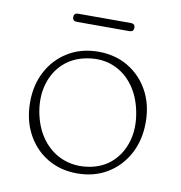

<svg xmlns="http://www.w3.org/2000/svg" viewBox="-72 -667 704 745"><g transform="rotate(10 280.0 -294.5)"><path d="M280.5 -469Q347 -469 398.2 -438.2Q449.5 -407.5 478.8 -353.8Q508 -300 508 -230.5Q508 -160.5 478.8 -106Q449.5 -51.5 398 -20.5Q346.5 10.5 279.5 10.5Q213 10.5 161.8 -20.5Q110.5 -51.5 81.5 -106Q52.5 -160.5 52.5 -230.5Q52.5 -300 81.8 -353.8Q111 -407.5 162.5 -438.2Q214 -469 280.5 -469ZM322.5 -23Q376 -32.5 411.5 -66Q447 -99.5 461.5 -149.8Q476 -200 465.5 -259Q454.5 -322 422.5 -365.2Q390.5 -408.5 343.8 -427.2Q297 -446 241 -436Q186.5 -426.5 150 -393Q113.5 -359.5 98.8 -309.5Q84 -259.5 94 -201Q105.5 -137 138.5 -93.8Q171.5 -50.5 219.2 -32Q267 -13.5 322.5 -23ZM160 -584.5Q160 -600.5 177 -600.5H384Q401 -600.5 401 -584.5Q401 -568.5 384 -568.5H177Q160 -568.5 160 -584.5Z"/></g></svg>

Font: Fraunces 9pt SuperSoft Thin
Style: Regular
Weight: 100
Version: Version 1.000;[b76b70a41]